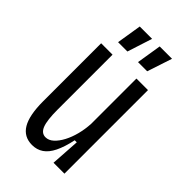

<svg xmlns="http://www.w3.org/2000/svg" viewBox="-220 -774 858 858"><g transform="rotate(45 209.0 -345.5)"><path d="M162 12Q110 12 84.5 -30.5Q59 -73 59 -162V-528H131V-181Q131 -114 142.5 -84.5Q154 -55 180 -55Q200 -55 217.5 -71Q235 -87 249 -113.5Q263 -140 271.5 -173Q280 -206 282 -242V-528H355V-203V0H286L295 -138H282Q271 -86 254.5 -52.5Q238 -19 215 -3.5Q192 12 162 12ZM168 -585H109L128 -703H206ZM293 -585H235L254 -703H332Z"/></g></svg>

Font: Bricolage Grotesque 24pt Condensed Light
Style: Regular
Weight: 300
Width: 3
Designer: Mathieu Triay
Foundry: Atelier Triay
Version: Version 1.001;gftools[0.9.33.dev8+g029e19f]